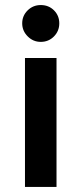

<svg xmlns="http://www.w3.org/2000/svg" viewBox="-20 -741 323 761"><path d="M141.5 -575Q111.5 -575 89.8 -596.8Q68 -618.5 68 -648.5Q68 -678.5 89.5 -699.8Q111 -721 141.5 -721Q173 -721 194 -700Q215 -679 215 -648.5Q215 -618 193.8 -596.5Q172.5 -575 141.5 -575ZM79 0V-511H204V0Z"/></svg>

Font: Overpass
Style: Bold
Weight: 700
Designer: Delve Withrington, Dave Bailey, Thomas Jockin
Foundry: Delve Fonts LLC
Version: Version 4.000; ttfautohint (v1.8.3)